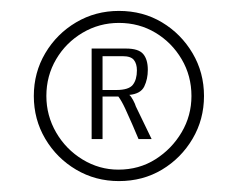

<svg xmlns="http://www.w3.org/2000/svg" viewBox="-20 -611 436 352"><path d="M198 -279Q155 -279 119.5 -300Q84 -321 63 -356.5Q42 -392 42 -435Q42 -478 63 -513.5Q84 -549 119.5 -570Q155 -591 198 -591Q242 -591 277 -570Q312 -549 333 -513.5Q354 -478 354 -435Q354 -392 333 -356.5Q312 -321 277 -300Q242 -279 198 -279ZM197 -300Q235 -300 265 -319Q295 -338 313 -368.5Q331 -399 331 -435Q331 -472 313 -502.5Q295 -533 265 -551Q235 -569 198 -569Q162 -569 131.5 -551Q101 -533 83 -502.5Q65 -472 65 -435Q65 -399 83 -368Q101 -337 131.5 -318.5Q162 -300 197 -300ZM148 -356V-522H211Q234 -522 242.5 -512Q251 -502 251 -483Q251 -466 244.5 -452.5Q238 -439 217 -437Q220 -435 224 -427.5Q228 -420 229 -416L258 -356H234Q229 -368 222.5 -383Q216 -398 209.5 -412Q203 -426 197 -434H168V-356ZM168 -446H193Q216 -446 223.5 -455.5Q231 -465 231 -482Q231 -494 225.5 -501Q220 -508 205 -508H168Z"/></svg>

Font: Alumni Sans Medium
Style: Regular
Weight: 500
Designer: Robert E. Leuschke
Foundry: Robert E. Leuschke
Version: Version 1.018